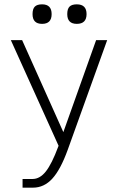

<svg xmlns="http://www.w3.org/2000/svg" viewBox="-20 -685 544 885"><path d="M248 -8 250 -13 30 -500H82L272 -76L423 -500H474L292 6Q259 97 221 138.5Q183 180 132 180H84V140H130Q164 140 191.5 105Q219 70 248 -8ZM174 -665Q218 -665 218 -620Q218 -575 174 -575Q130 -575 130 -620Q130 -644 140.5 -654.5Q151 -665 174 -665ZM334 -665Q379 -665 379 -620Q379 -575 334 -575Q290 -575 290 -620Q290 -644 300.5 -654.5Q311 -665 334 -665Z"/></svg>

Font: Fivo Sans Light
Style: Regular
Weight: 300
Designer: Alexander Slobzheninov
Foundry: Alexander Slobzheninov
Version: 1.0